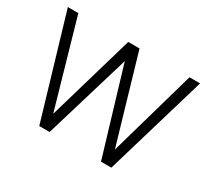

<svg xmlns="http://www.w3.org/2000/svg" viewBox="-147 -1002 1367 1255"><g transform="rotate(30 536.5 -374.5)"><path d="M1036 -758 809 9H731L537 -638L343 9H265L38 -758H117L304 -106L494 -758H579L770 -105L956 -758Z"/></g></svg>

Font: Biryani Light
Style: Regular
Weight: 300
Designer: Dan Reynolds and Mathieu Réguer
Foundry: Dan Reynolds and Mathieu Réguer
Version: Version 1.004; ttfautohint (v1.1) -l 5 -r 5 -G 72 -x 0 -D la